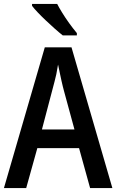

<svg xmlns="http://www.w3.org/2000/svg" viewBox="-20 -957 592 977"><path d="M551.8 0H438.5L382.3 -203.1H169.9L113.3 0H0L208 -716.3H343.8ZM193.4 -298.3H358.9L305.2 -495.6Q302.7 -503.9 299.6 -517.3Q296.4 -530.8 292.7 -546.6Q289.1 -562.5 285.9 -578.4Q282.7 -594.2 279.8 -607.4Q276.9 -620.6 275.4 -628.4Q271 -600.1 266.6 -579.3Q262.2 -558.6 257.3 -541Q245.1 -493.7 229.2 -434.3Q213.4 -375 193.4 -298.3ZM299.3 -776.9Q280.8 -791.5 258.3 -811.5Q235.8 -831.5 213.1 -853Q190.4 -874.5 171.9 -894Q153.3 -913.6 143.1 -927.2V-937H271Q279.8 -919.4 295.7 -893.6Q311.5 -867.7 331.5 -839.8Q351.6 -812 371.1 -788.6V-776.9Z"/></svg>

Font: Open Sans
Style: Regular
Weight: 600
Width: 3
Foundry: Ascender Corporation
Version: Version 1.000